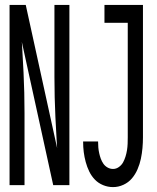

<svg xmlns="http://www.w3.org/2000/svg" viewBox="-20 -755 640 783"><path d="M441 8Q420 8 400.5 0Q381 -8 367 -22.5Q353 -37 344 -55.5Q335 -74 329.5 -94.5Q324 -115 321.5 -135Q319 -155 319 -176Q319 -177 319 -177.5Q319 -178 319 -178H380Q380 -178 380 -177.5Q380 -177 380 -177Q380 -165 381 -153.5Q382 -142 384.5 -130.5Q387 -119 391 -108Q395 -97 401.5 -87.5Q408 -78 418.5 -72Q429 -66 441 -66Q454 -66 465 -74Q476 -82 482 -93Q488 -104 492 -117Q496 -130 498 -143Q500 -156 500.5 -169Q501 -182 501 -195V-662H406V-735H563V-195Q563 -173 561 -151Q559 -129 554.5 -107.5Q550 -86 541 -65Q532 -44 518 -27.5Q504 -11 483.5 -1.5Q463 8 441 8ZM19 0V-735H85L213 -151Q213 -154 212.5 -158Q212 -162 212 -165L206 -276Q204 -317 203 -358.5Q202 -400 202 -441V-735H263V0H197L69 -584Q69 -581 69.5 -577Q70 -573 70 -570L76 -459Q78 -418 79 -376.5Q80 -335 80 -294V0Z"/></svg>

Font: Iosevka Meiseki Sans
Style: Regular
Weight: 400
Monospace: yes
Designer: Belleve Invis
Foundry: Belleve Invis
Version: Version 11.2.6; ttfautohint (v1.8.4)